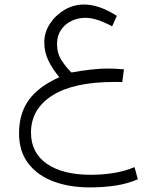

<svg xmlns="http://www.w3.org/2000/svg" viewBox="-20 -483 678 832"><path d="M465.8 -368.7Q433.1 -386.7 404.1 -396.2Q375 -405.8 349.1 -405.8Q317.9 -405.8 289.8 -392.3Q261.7 -378.9 244.4 -353.5Q227.1 -328.1 227.1 -293Q227.1 -251.5 247.1 -220.9Q267.1 -190.4 289.6 -168.9Q332.5 -176.8 373.3 -181.4Q414.1 -186 445.3 -186Q463.9 -186 481.9 -185.1Q500 -184.1 517.1 -182.6L509.8 -127.4Q498.5 -127.9 490.5 -127.9Q482.4 -127.9 476.1 -127.9Q298.8 -127.9 206.5 -69.1Q114.3 -10.3 114.3 91.3Q114.3 179.2 183.1 226.8Q252 274.4 374 274.4Q421.9 274.4 469.2 267.3Q516.6 260.3 563 241.2L577.1 293.9Q532.2 313.5 479.5 321.3Q426.8 329.1 368.7 329.1Q280.8 329.1 211.7 303.2Q142.6 277.3 102.5 225.1Q62.5 172.9 62.5 94.7Q62.5 7.8 105.7 -50.8Q148.9 -109.4 237.3 -148.4Q208.5 -182.1 190.2 -219.5Q171.9 -256.8 171.9 -299.3Q171.9 -342.3 196 -379.6Q220.2 -417 259.5 -440.2Q298.8 -463.4 344.2 -463.4Q410.2 -463.4 486.3 -414.1Z"/></svg>

Font: Vazir Thin
Style: Thin
Weight: 100
Designer: Saber Rastikerdar
Foundry: Saber Rastikerdar
Version: Version 30.0.0